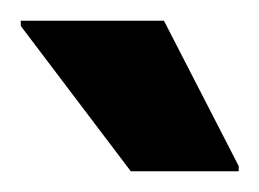

<svg xmlns="http://www.w3.org/2000/svg" viewBox="-20 -737 250 185"><path d="M106 -572 0 -712V-717H138L210 -577V-572Z"/></svg>

Font: Saira SemiCondensed
Style: Bold
Weight: 700
Width: 4
Designer: Hector Gatti with collaboration of the Omnibus-Type team
Foundry: Omnibus-Type
Version: Version 1.101